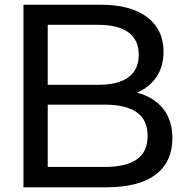

<svg xmlns="http://www.w3.org/2000/svg" viewBox="-20 -798 792 818"><path d="M714.4 -208.9Q714.4 -107.8 642.8 -53.9Q571.1 0 431.1 0H80V-777.8H410Q536.7 -777.8 606.7 -725Q676.7 -672.2 676.7 -577.8Q676.7 -515.6 646.7 -470.6Q616.7 -425.6 563.3 -403.3Q635.6 -384.4 675 -335Q714.4 -285.6 714.4 -208.9ZM183.3 -436.7H400Q483.3 -436.7 527.2 -468.9Q571.1 -501.1 571.1 -564.4Q571.1 -627.8 527.2 -660Q483.3 -692.2 400 -692.2H183.3ZM608.9 -218.9Q608.9 -286.7 562.8 -319.4Q516.7 -352.2 425.6 -352.2H183.3V-86.7H425.6Q516.7 -86.7 562.8 -118.9Q608.9 -151.1 608.9 -218.9Z"/></svg>

Font: Paperlogy 5 Medium
Style: Regular
Weight: 500
Designer: redesigned by Lee Juim, glyphs from Gmarket Sans & Montserrat
Foundry: PT&
Version: Version 1.001